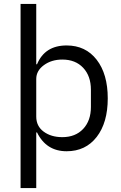

<svg xmlns="http://www.w3.org/2000/svg" viewBox="-20 -760 620 980"><path d="M85 200V-740H165V-432H169Q209 -528 320 -528Q417 -528 473.5 -455Q530 -382 530 -258Q530 -134 473.5 -61Q417 12 320 12Q216 12 169 -84H165V200ZM298 -60Q365 -60 404.5 -102Q444 -144 444 -214V-302Q444 -372 404.5 -414Q365 -456 298 -456Q243 -456 204 -427.5Q165 -399 165 -357V-165Q165 -116 203 -88Q241 -60 298 -60Z"/></svg>

Font: Aneliza
Style: Regular
Weight: 400
Designer: Mike Abbink, Paul van der Laan, Pieter van Rosmalen
Foundry: Bold Monday
Version: Version 3.0